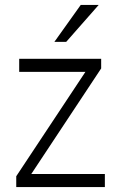

<svg xmlns="http://www.w3.org/2000/svg" viewBox="-20 -763 492 780"><path d="M249 -593H201L308 -743H381ZM406 -3H46V-47L327 -471H58V-524H391V-485L107 -56H406Z"/></svg>

Font: LXGW 975 Gothic SC 200W
Style: Regular
Weight: 200
Version: Version 2.01;February 25, 2021